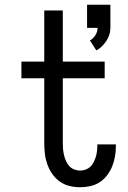

<svg xmlns="http://www.w3.org/2000/svg" viewBox="-20 -779 540 807"><path d="M385 -567 358 -609Q372 -617 381 -631Q390 -645 390 -662H346V-759H444V-662Q444 -647 439.5 -633Q435 -619 427 -607Q419 -595 408.5 -584.5Q398 -574 385 -567ZM316 8Q294 8 271.5 2.5Q249 -3 230.5 -16.5Q212 -30 199 -49Q186 -68 178.5 -89.5Q171 -111 168.5 -133.5Q166 -156 166 -179V-450H70V-520H166V-735H244V-520H420V-450H244V-179Q244 -166 245 -153Q246 -140 249 -127.5Q252 -115 257 -103Q262 -91 270.5 -81.5Q279 -72 291.5 -67Q304 -62 316 -62Q328 -62 339.5 -66Q351 -70 359.5 -78Q368 -86 373.5 -97Q379 -108 382.5 -119Q386 -130 387.5 -142Q389 -154 389 -166V-172H467V-162Q467 -141 463 -119.5Q459 -98 451 -78.5Q443 -59 429.5 -41.5Q416 -24 398 -12.5Q380 -1 359 3.5Q338 8 316 8Z"/></svg>

Font: Iosevka Fuck
Style: Regular
Weight: 400
Monospace: yes
Designer: Belleve Invis
Foundry: Belleve Invis
Version: Version 28.0.7; ttfautohint (v1.8.3)